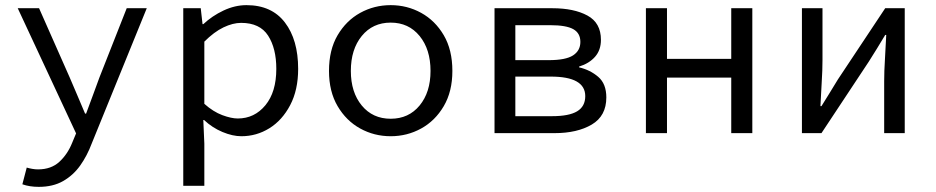

<svg xmlns="http://www.w3.org/2000/svg" viewBox="-20 -518 3640 747"><path d="M131 209Q95 209 67 199L84 134Q94 137 105.5 139Q117 141 128 141Q179 141 211 111.5Q243 82 261 37L276 1L49 -486H132L251 -217Q265 -185 280.5 -148Q296 -111 311 -76H315Q328 -111 341.5 -147.5Q355 -184 367 -217L473 -486H551L337 40Q319 88 292 126Q265 164 225.5 186.5Q186 209 131 209Z M693 205V-486H761L768 -424H771Q805 -456 849.5 -477Q894 -498 939 -498Q1037 -498 1088.5 -430.5Q1140 -363 1140 -250Q1140 -168 1109 -109Q1078 -50 1028 -19Q978 12 919 12Q885 12 845.5 -4.5Q806 -21 774 -51H771L775 41V205ZM905 -57Q970 -57 1012.5 -108.5Q1055 -160 1055 -250Q1055 -330 1023 -379.5Q991 -429 918 -429Q886 -429 849.5 -411.5Q813 -394 775 -356V-114Q810 -83 845 -70Q880 -57 905 -57Z M1500 12Q1436 12 1381.5 -18Q1327 -48 1293.5 -105Q1260 -162 1260 -242Q1260 -324 1293.5 -381Q1327 -438 1381.5 -468Q1436 -498 1500 -498Q1564 -498 1618.5 -468Q1673 -438 1706.5 -381Q1740 -324 1740 -242Q1740 -162 1706.5 -105Q1673 -48 1618.5 -18Q1564 12 1500 12ZM1500 -56Q1570 -56 1612.5 -107.5Q1655 -159 1655 -242Q1655 -326 1612.5 -378Q1570 -430 1500 -430Q1430 -430 1387.5 -378Q1345 -326 1345 -242Q1345 -159 1387.5 -107.5Q1430 -56 1500 -56Z M1904 0V-486H2129Q2213 -486 2265.5 -457.5Q2318 -429 2318 -363Q2318 -323 2295 -297Q2272 -271 2233 -259V-256Q2276 -246 2307.5 -219Q2339 -192 2339 -139Q2339 -67 2282.5 -33.5Q2226 0 2137 0ZM1985 -284H2115Q2181 -284 2209.5 -302.5Q2238 -321 2238 -355Q2238 -389 2210.5 -404.5Q2183 -420 2121 -420H1985ZM1985 -66H2128Q2194 -66 2225.5 -85Q2257 -104 2257 -144Q2257 -220 2123 -220H1985Z M2493 0V-486H2575V-289H2825V-486H2907V0H2825V-216H2575V0Z M3100 0V-486H3180V-284Q3180 -245 3177 -198.5Q3174 -152 3172 -105H3176Q3190 -128 3208.5 -157.5Q3227 -187 3240 -209L3424 -486H3500V0H3420V-202Q3420 -241 3423 -288Q3426 -335 3428 -382H3424Q3411 -360 3392.5 -330Q3374 -300 3360 -278L3176 0Z"/></svg>

Font: SauceCodePro NFM
Style: Regular
Weight: 400
Monospace: yes
Designer: Paul D. Hunt, Teo Tuominen
Foundry: Adobe
Version: Version 2.042;hotconv 1.1.0;makeotfexe 2.6.0;Nerd Fonts 3.3.